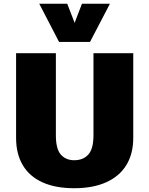

<svg xmlns="http://www.w3.org/2000/svg" viewBox="-20 -995 797 1025"><path d="M376 9.8Q275.9 9.8 206.5 -21.7Q137.2 -53.2 101.6 -113.3Q65.9 -173.3 65.9 -258.8V-710.9H278.3V-272.5Q278.3 -199.7 304.9 -169.7Q331.5 -139.6 376 -139.6Q424.3 -139.6 451.7 -170.2Q479 -200.7 479 -273.4V-710.9H691.4V-259.3Q691.4 -173.8 654.5 -113.8Q617.7 -53.7 547.1 -22Q476.6 9.8 376 9.8ZM295.4 -771 189.5 -975.1H338.9L378.4 -873L417.5 -975.1H566.9L460.4 -771Z"/></svg>

Font: Comme Black
Style: Regular
Weight: 900
Version: Version 1.000;gftools[0.9.27]